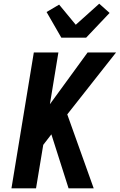

<svg xmlns="http://www.w3.org/2000/svg" viewBox="-20 -1019 648 1039"><path d="M42 0 163 -735H296L250 -455L454 -735H608L344 -400L487 0H351L258 -292L214 -235L175 0ZM312 -815 232 -954 300 -994 390 -885 517 -999 573 -949 446 -815Z"/></svg>

Font: Iosevka Extrabold Extended
Style: Italic
Weight: 800
Width: 7
Italic angle: -9°
Monospace: yes
Designer: Belleve Invis
Foundry: Belleve Invis
Version: Version 32.5.0; ttfautohint (v1.8.4)